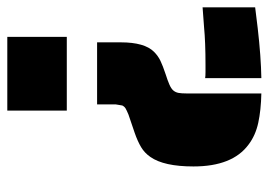

<svg xmlns="http://www.w3.org/2000/svg" viewBox="-125 -425 736 526"><g transform="rotate(-90 243.0 -162.0)"><path d="M203 -510H405V-347H203ZM110 151Q50 107 50 0Q50 -81 76 -118Q87 -134 103 -143.5Q119 -153 142 -161L192 -178Q204 -183 209 -186Q214 -189 217 -195L220 -213V-264H390V-199Q390 -134 364 -108Q353 -97 339.5 -90.5Q326 -84 302 -76Q286 -71 274.5 -66Q263 -61 258 -55Q253 -49 251.5 -41Q250 -33 250 -19V186Q204 185 169.5 177.5Q135 170 110 151ZM292 32Q297 33 309 33H328Q391 33 432 29L486 25V169L429 176Q351 185 292 186Z"/></g></svg>

Font: Saira Stencil
Style: Regular
Weight: 400
Designer: Hector Gatti with collaboration of the Omnibus-Type team
Foundry: Omnibus-Type
Version: Version 1.003